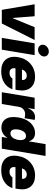

<svg xmlns="http://www.w3.org/2000/svg" viewBox="1160 -1981 831 3191"><g transform="rotate(90 1575.5 -385.5)"><path d="M644.9 -545.5 370.7 0H143.5L51.1 -545.5H250L278.4 -184.7H284.1L431.8 -545.5Z M609.4 0 700.3 -545.5H896.3L805.4 0ZM806.8 -602.3Q766.7 -602.3 742.4 -628.7Q718 -655.2 724.4 -691.8Q730.8 -729 763.3 -755.1Q795.8 -781.2 835.9 -781.2Q875.7 -781.2 899.7 -755.1Q923.7 -729 917.6 -691.8Q911.6 -654.8 879.1 -628.6Q846.6 -602.3 806.8 -602.3Z M1164.8 9.9Q1033.4 9.9 970.7 -64.8Q908 -139.6 930.4 -271.3Q951.7 -398.4 1039.8 -475.5Q1127.8 -552.6 1254.3 -552.6Q1378.2 -552.6 1439.1 -477.5Q1500 -402.3 1478.7 -272.7L1471.6 -227.3H1116.8L1115.1 -218.8Q1108.7 -178.3 1128.9 -153.1Q1149.1 -127.8 1191.8 -127.8Q1222.3 -127.8 1247 -140.4Q1271.7 -153.1 1284.1 -176.1H1463.1Q1433.9 -89.8 1355.6 -40Q1277.3 9.9 1164.8 9.9ZM1137.1 -335.2H1308.2Q1313.6 -370.4 1293.5 -392.6Q1273.4 -414.8 1237.2 -414.8Q1201.3 -414.8 1173.3 -392.8Q1145.2 -370.7 1137.1 -335.2Z M1512.8 0 1603.7 -545.5H1794L1777 -441.8H1782.7Q1806.5 -497.9 1843 -525.2Q1879.6 -552.6 1924.7 -552.6Q1947.1 -552.6 1973 -545.5L1944.6 -377.8Q1918.7 -387.8 1873.6 -387.8Q1830.6 -387.8 1797.4 -359.2Q1764.2 -330.6 1755.7 -284.1L1708.8 0Z M2099.4 7.1Q2055 7.1 2019.5 -10.1Q1984 -27.3 1959.7 -62Q1935.4 -96.6 1927.7 -149.1Q1920.1 -201.7 1931.1 -272.7Q1940.7 -330.3 1960.2 -377.5Q1979.8 -424.7 2005.3 -456.7Q2030.9 -488.6 2062 -510.7Q2093 -532.7 2125.2 -542.6Q2157.3 -552.6 2190.3 -552.6Q2247.9 -552.6 2282.3 -523.8Q2316.8 -495 2326.7 -450.3H2329.5L2375.7 -727.3H2571.7L2451 0H2256.4L2271.3 -89.5H2267Q2241.8 -45.8 2198.2 -19.4Q2154.5 7.1 2099.4 7.1ZM2196.7 -143.5Q2236.9 -143.5 2265.8 -178.3Q2294.7 -213.1 2304.7 -272.7Q2314.6 -333.5 2297.2 -367.7Q2279.8 -402 2239.3 -402Q2198.9 -402 2170.8 -367.7Q2142.8 -333.5 2132.8 -272.7Q2122.5 -211.6 2139.4 -177.6Q2156.2 -143.5 2196.7 -143.5Z M2807.5 9.9Q2676.1 9.9 2613.5 -64.8Q2550.8 -139.6 2573.2 -271.3Q2594.5 -398.4 2682.5 -475.5Q2770.6 -552.6 2897 -552.6Q3021 -552.6 3081.9 -477.5Q3142.8 -402.3 3121.4 -272.7L3114.3 -227.3H2759.6L2757.8 -218.8Q2751.4 -178.3 2771.7 -153.1Q2791.9 -127.8 2834.5 -127.8Q2865.1 -127.8 2889.7 -140.4Q2914.4 -153.1 2926.8 -176.1H3105.8Q3076.7 -89.8 2998.4 -40Q2920.1 9.9 2807.5 9.9ZM2779.8 -335.2H2951Q2956.3 -370.4 2936.3 -392.6Q2916.2 -414.8 2880 -414.8Q2844.1 -414.8 2816.1 -392.8Q2788 -370.7 2779.8 -335.2Z"/></g></svg>

Font: Karasuma Gothic
Style: Italic
Weight: 900
Italic angle: -9.39999°
Designer: Rasmus Andersson / Ryoko Nishizuka
Foundry: Genbu
Version: Version 1.00